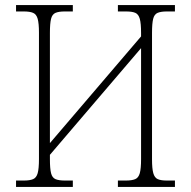

<svg xmlns="http://www.w3.org/2000/svg" viewBox="-20 -734 749 754"><path d="M43 0V-25H74Q97 -25 110 -30.5Q123 -36 128 -54Q133 -72 133 -109V-606Q133 -642 128 -660Q123 -678 110 -683.5Q97 -689 74 -689H43V-714H266V-689H234Q211 -689 198 -683.5Q185 -678 180.5 -660Q176 -642 176 -605V-172L534 -591V-605Q534 -642 529 -660Q524 -678 511.5 -683.5Q499 -689 475 -689H443V-714H667V-689H635Q612 -689 599 -683.5Q586 -678 581.5 -660Q577 -642 577 -605V-108Q577 -72 582 -54Q587 -36 599.5 -30.5Q612 -25 635 -25H667V0H443V-25H474Q498 -25 511 -30.5Q524 -36 529 -54Q534 -72 534 -109V-545L176 -126V-109Q176 -72 180.5 -54Q185 -36 198 -30.5Q211 -25 235 -25H266V0Z"/></svg>

Font: Noto Serif SemiCondensed ExtraLight
Style: Regular
Weight: 200
Width: 4
Designer: Monotype Design Team
Foundry: Monotype Imaging Inc.
Version: Version 2.014